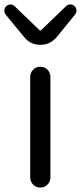

<svg xmlns="http://www.w3.org/2000/svg" viewBox="-43 -843 364 863"><path d="M92.8 -45.9V-497.1Q92.8 -516.6 106 -529.8Q119.1 -543 138.2 -543Q157.2 -543 170.4 -529.8Q183.6 -516.6 183.6 -497.1V-45.9Q183.6 -26.4 170.4 -13.2Q157.2 0 138.2 0Q119.1 0 106 -13.2Q92.8 -26.4 92.8 -45.9ZM64.5 -677.7 -17.6 -777.3Q-23.4 -785.2 -23.4 -794.9Q-23.4 -807.6 -14.6 -815.4Q-6.8 -823.2 4.4 -822.8Q15.6 -822.3 23.4 -814.5L134.8 -707Q135.7 -706.1 137.7 -706.1Q139.6 -706.1 141.6 -707L253.9 -815.4Q261.7 -823.2 273.4 -823.2Q284.2 -823.2 292 -815.4Q300.8 -807.6 300.8 -794.9Q300.8 -785.2 294.9 -778.3L212.9 -677.7Q183.6 -641.6 138.2 -641.6Q92.8 -641.6 64.5 -677.7Z"/></svg>

Font: Gen Jyuu Gothic Regular
Style: Regular
Weight: 400
Designer: [Source Han Sans]
Ryoko NISHIZUKA  (kana & ideographs); Paul D. Hunt (Latin, Greek & Cyrillic); Wenlong ZHANG  (bopomofo
Version: Version 1.002.20150607